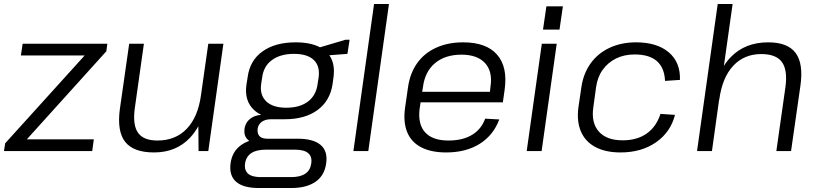

<svg xmlns="http://www.w3.org/2000/svg" viewBox="-27 -760 4116 966"><path d="M-1 -39 399 -481H78L87 -540H513L508 -502L108 -59H445L437 0H-7Z M651 -214Q640 -131 667.5 -92Q695 -53 765 -53Q856 -53 912.5 -112Q969 -171 984 -280L1021 -540H1097L1021 0H972L971 -125Q953 -93 930 -68Q860 7 748 7Q645 7 603 -46Q561 -99 576 -211L623 -540H697Z M1405 -160H1336Q1308 -160 1290 -147Q1272 -134 1269 -111Q1267 -87 1279 -74.5Q1291 -62 1320 -62H1472Q1550 -62 1586.5 -30.5Q1623 1 1614 62Q1606 123 1560.5 154.5Q1515 186 1438 186H1275Q1197 186 1161 154.5Q1125 123 1133 62Q1141 2 1186 -30Q1204 -43 1227 -51Q1223 -54 1219 -58Q1199 -77 1203 -111Q1208 -145 1234 -164Q1255 -180 1287 -182Q1267 -192 1252 -206Q1201 -252 1213 -335L1219 -372Q1230 -456 1294 -501.5Q1358 -547 1460 -547Q1536 -547 1583 -522L1711 -560H1732L1721 -489L1630 -482Q1660 -439 1651 -372L1646 -335Q1633 -252 1570 -206Q1507 -160 1405 -160ZM1413 -218Q1482 -218 1523 -249.5Q1564 -281 1571 -338L1576 -370Q1584 -427 1552 -458Q1520 -489 1452 -489Q1384 -489 1341.5 -458Q1299 -427 1292 -370L1287 -338Q1279 -282 1312.5 -250Q1346 -218 1413 -218ZM1438 131Q1530 131 1539 62Q1544 28 1523.5 10.5Q1503 -7 1457 -7H1310Q1217 -7 1206 62Q1202 89 1214 106Q1232 132 1291 131Z M1930 -740 1826 0H1751L1855 -740Z M2218 7Q2142 7 2092 -19Q2042 -45 2021.5 -95.5Q2001 -146 2011 -218L2026 -322Q2036 -392 2072 -442.5Q2108 -493 2167.5 -520Q2227 -547 2303 -547Q2420 -547 2474 -485Q2528 -423 2512 -309L2503 -245H2089L2084 -211Q2075 -134 2112.5 -93.5Q2150 -53 2229 -53Q2301 -53 2348 -81.5Q2395 -110 2414 -163L2485 -159Q2455 -79 2386 -36Q2317 7 2218 7ZM2097 -298H2438L2441 -326Q2452 -401 2413 -443Q2374 -485 2295 -485Q2213 -485 2162 -442.5Q2111 -400 2101 -322Z M2774 -540 2698 0H2623L2699 -540ZM2805 -728 2788 -611H2705L2722 -728Z M3095 7Q3020 7 2969 -20Q2918 -47 2896 -98Q2874 -149 2883 -219L2898 -321Q2908 -390 2944.5 -441Q2981 -492 3040 -519.5Q3099 -547 3173 -547Q3279 -547 3338 -496.5Q3397 -446 3394 -358L3319 -353Q3316 -419 3278 -452.5Q3240 -486 3166 -486Q3113 -486 3072 -465.5Q3031 -445 3005 -408.5Q2979 -372 2972 -321L2958 -219Q2947 -142 2986 -98Q3025 -54 3106 -54Q3178 -54 3226.5 -88Q3275 -122 3296 -187L3369 -182Q3347 -95 3273.5 -44Q3200 7 3095 7Z M3925 -324Q3936 -409 3906.5 -448.5Q3877 -488 3803 -488Q3717 -488 3662 -429Q3607 -370 3592 -260L3591 -258L3555 0H3480L3584 -740H3659L3615 -428Q3630 -453 3650 -473Q3722 -547 3838 -547Q3936 -547 3976 -493.5Q4016 -440 4000 -328L3953 0H3879Z"/></svg>

Font: Pathway Extreme 8pt Thin 12pt Light
Style: Italic
Weight: 300
Italic angle: -8°
Version: Version 1.001;gftools[0.9.26]